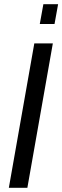

<svg xmlns="http://www.w3.org/2000/svg" viewBox="-20 -892 296 912"><path d="M22 0 143 -686H231L110 0ZM169 -778 186 -872H256L239 -778Z"/></svg>

Font: Archivo Condensed
Style: Italic
Weight: 400
Width: 3
Italic angle: -10°
Designer: Hector Gatti
Foundry: Omnibus-Type
Version: Version 2.001